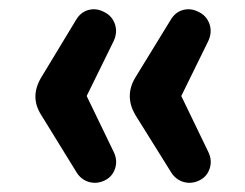

<svg xmlns="http://www.w3.org/2000/svg" viewBox="-20 -472 526 412"><path d="M203 -84Q187 -77 171 -81.5Q155 -86 145 -101L68 -226Q44 -264 68 -305L143 -429Q153 -446 169.5 -450.5Q186 -455 202 -447Q220 -439 226.5 -420.5Q233 -402 223 -382L166 -266L223 -148Q233 -129 227 -110.5Q221 -92 203 -84ZM406 -84Q390 -77 374 -81.5Q358 -86 348 -101L270 -226Q247 -266 270 -305L346 -429Q356 -446 372.5 -450.5Q389 -455 405 -447Q423 -439 429.5 -420.5Q436 -402 426 -382L369 -266L426 -148Q436 -129 430 -110.5Q424 -92 406 -84Z"/></svg>

Font: Chiron GoRound TC M
Style: Regular
Weight: 500
Designer: Ryoko NISHIZUKA 西塚涼子 (kana, bopomofo & ideographs); Paul D. Hunt (Latin, Greek & Cyrillic); Sandoll Communications 산돌커뮤니
Foundry: Adobe
Version: Version 1.000;hotconv 1.1.1;makeotfexe 2.6.0